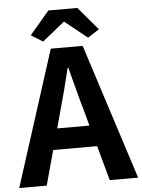

<svg xmlns="http://www.w3.org/2000/svg" viewBox="-66 -996 772 1044"><g transform="rotate(-5 320.5 -474.0)"><path d="M315 -879H319L440 -782L503 -822L396 -948H238L131 -822L195 -782ZM230 -305 252 -386C274 -463 296 -547 315 -628H319C341 -548 361 -463 384 -386L406 -305ZM490 0H645L407 -740H233L-4 0H146L198 -190H438Z"/></g></svg>

Font: Noto Sans Mono CJK JP Bold
Style: Regular
Weight: 700
Designer: Ryoko NISHIZUKA (kana & ideographs); Paul D. Hunt (Latin, Greek & Cyrillic); Wenlong ZHANG (bopomofo); Sandoll Communica
Foundry: Adobe Systems Incorporated
Version: Version 1.004;PS 1.004;hotconv 1.0.82;makeotf.lib2.5.63406